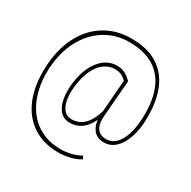

<svg xmlns="http://www.w3.org/2000/svg" viewBox="-195 -879 1286 1291"><g transform="rotate(30 448.0 -234.0)"><path d="M465.3 -689Q593.8 -689 674.1 -636Q754.4 -583 790.5 -485.8Q826.7 -388.7 821.3 -255.4Q819.8 -208 809.1 -161.4Q798.3 -114.7 777.3 -75.9Q756.3 -37.1 724.6 -13.7Q692.9 9.8 649.4 9.8Q603.5 9.8 574.7 -20Q545.9 -49.8 540.5 -102.5Q488.8 9.8 385.3 9.8Q321.8 9.8 291 -50.8Q260.3 -111.3 268.6 -212.9Q280.8 -337.9 336.4 -410.2Q392.1 -482.4 471.7 -482.4Q501 -482.4 521.2 -474.9Q541.5 -467.3 557.4 -455.1Q573.2 -442.9 587.9 -428.7L564.9 -143.1Q562 -101.1 570.3 -75.7Q578.6 -50.3 593.3 -37.6Q607.9 -24.9 623.8 -21Q639.6 -17.1 650.9 -17.1Q696.3 -17.1 727.1 -48.1Q757.8 -79.1 774.9 -132.8Q792 -186.5 795.4 -255.4Q801.8 -380.4 769.3 -471.2Q736.8 -562 661.6 -611.6Q586.4 -661.1 463.4 -661.1Q361.3 -661.1 277.6 -609.1Q193.8 -557.1 142.8 -461.4Q91.8 -365.7 84.5 -233.4Q80.6 -142.1 100.8 -64.5Q121.1 13.2 164.3 71.3Q207.5 129.4 272.7 161.9Q337.9 194.3 422.9 194.3Q463.4 194.3 505.1 183.6Q546.9 172.9 576.2 155.3L587.4 177.7Q556.2 198.7 508.8 210Q461.4 221.2 420.9 221.2Q303.2 221.2 220.2 166Q137.2 110.8 95.7 9Q54.2 -92.8 59.6 -233.4Q65.9 -373.5 117.7 -475.3Q169.4 -577.1 258.8 -633.1Q348.1 -689 465.3 -689ZM384.3 -16.6Q412.6 -16.6 441.7 -28.3Q470.7 -40 496.3 -72.8Q522 -105.5 542 -168L561.5 -416Q546.4 -434.1 523.9 -444.8Q501.5 -455.6 470.2 -455.6Q429.7 -455.6 392.3 -429.9Q355 -404.3 328.6 -350.6Q302.2 -296.9 293 -212.9Q287.1 -157.7 295.2 -113.5Q303.2 -69.3 325.4 -43Q347.7 -16.6 384.3 -16.6Z"/></g></svg>

Font: Robert Sans Thin
Style: Regular
Weight: 100
Designer: Christian Robertson (extended by Adam Twardoch)
Foundry: Google
Version: Version 12.135;April 2, 2019;FontCreator 11.5.0.2425 64-bit;